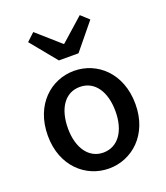

<svg xmlns="http://www.w3.org/2000/svg" viewBox="-154 -949 921 1067"><g transform="rotate(-20 307.0 -415.5)"><path d="M123 -801 249 -647H365L491 -801L444 -844L309 -724H305L169 -844ZM307 13C443 13 566 -93 566 -274C566 -458 443 -564 307 -564C171 -564 48 -458 48 -274C48 -93 171 13 307 13ZM307 -81C222 -81 167 -158 167 -274C167 -391 219 -469 307 -469C395 -469 448 -391 448 -274C448 -158 394 -81 307 -81Z"/></g></svg>

Font: Spoqa Han Sans Neo Medium
Style: Regular
Weight: 500
Designer: [Spoqa Han Sans Neo] Dong-huui Kim ___ Younghwa Kang ___ Yujin Lee ___ [Noto Sans] Ryoko NISHIZUKA ____ (kana & ideograp
Foundry: Spoqa (http://www.spoqa-han-sans.com)
Version: Version 1.100;hotconv 1.0.109;makeotfexe 2.5.65596